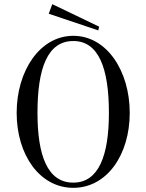

<svg xmlns="http://www.w3.org/2000/svg" viewBox="-20 -887 703 922"><path d="M332 15C493 15 603 -143 603 -345C603 -546 493 -715 332 -715C171 -715 60 -546 60 -345C60 -143 171 15 332 15ZM332 -10C208 -10 160 -140 160 -345C160 -559 208 -690 332 -690C454 -690 503 -559 503 -345C503 -140 454 -10 332 -10ZM214 -821 452 -741 456 -759 231 -867Z"/></svg>

Font: Sprat Condesed
Style: Regular
Weight: 400
Width: 3
Designer: Ethan Nakache
Foundry: Collletttivo
Version: Version 2.000;Glyphs 3.2 (3217)